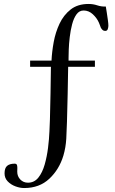

<svg xmlns="http://www.w3.org/2000/svg" viewBox="-20 -803 580 969"><path d="M527 -673Q527 -666 524 -656.5Q521 -647 511 -647Q503 -647 498 -651.5Q493 -656 489 -663Q486 -670 484 -676.5Q482 -683 479 -689Q469 -712 448.5 -731Q428 -750 402 -750Q380 -750 366 -730.5Q352 -711 344 -680.5Q336 -650 332 -616Q328 -582 327 -553.5Q326 -525 326 -510V-497H459V-466H324Q323 -397 321.5 -327.5Q320 -258 318 -189Q317 -147 314.5 -103Q312 -59 300 -18Q279 52 229 99Q179 146 102 146Q81 146 58 137.5Q35 129 19 112.5Q3 96 3 72Q3 45 16 34Q29 23 54 23Q64 23 66 31Q68 39 67.5 48.5Q67 58 67 63Q67 87 82.5 103Q98 119 121 119Q153 119 173.5 93.5Q194 68 205.5 27.5Q217 -13 222.5 -57.5Q228 -102 229.5 -140.5Q231 -179 232 -201Q234 -267 235 -333.5Q236 -400 237 -466H132V-497H240Q242 -541 251 -590.5Q260 -640 280.5 -683.5Q301 -727 336.5 -755Q372 -783 427 -783Q450 -783 471 -776Q492 -769 514 -770Q516 -758 519 -739Q522 -720 524.5 -701.5Q527 -683 527 -673Z"/></svg>

Font: Kaisei Tokumin
Style: Regular
Weight: 400
Designer: Font-Kai, 金井和夫
Foundry: KAZUO KANAI
Version: Version 5.003